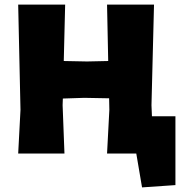

<svg xmlns="http://www.w3.org/2000/svg" viewBox="-20 -667 795 834"><path d="M445 0 455 -190 454 -240 346 -242 253 -239 252 -210 260 0H59L69 -190L59 -647H263L257 -402L358 -400L450 -402L445 -647H649L638 -210L640 -162H742V137L597 147L572 0Z"/></svg>

Font: Alegreya Sans Black
Style: Regular
Weight: 900
Designer: Juan Pablo del Peral
Foundry: Huerta Tipografica
Version: Version 2.007